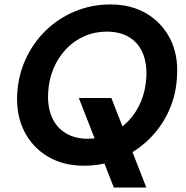

<svg xmlns="http://www.w3.org/2000/svg" viewBox="-20 -732 837 862"><path d="M491 110 334 -292H480L637 110ZM357 12Q264 12 195 -29Q126 -70 89.5 -141.5Q53 -213 57 -306Q61 -391 94.5 -465Q128 -539 185 -594.5Q242 -650 316.5 -681Q391 -712 476 -712Q569 -712 638 -671Q707 -630 743.5 -558.5Q780 -487 775 -395Q772 -309 738.5 -235Q705 -161 647.5 -105.5Q590 -50 516 -19Q442 12 357 12ZM374 -109Q427 -109 473.5 -130Q520 -151 556 -188.5Q592 -226 613 -276.5Q634 -327 637 -387Q640 -449 620.5 -494.5Q601 -540 560 -565Q519 -590 459 -590Q406 -590 359 -569.5Q312 -549 276.5 -511.5Q241 -474 220 -424Q199 -374 196 -314Q193 -252 213 -206Q233 -160 274.5 -134.5Q316 -109 374 -109Z"/></svg>

Font: DM Sans 28pt
Style: Bold Italic
Weight: 700
Italic angle: -10°
Version: Version 4.004;gftools[0.9.30]